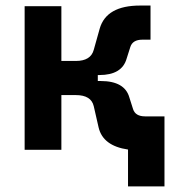

<svg xmlns="http://www.w3.org/2000/svg" viewBox="-20 -540 626 692"><path d="M68.8 0V-517.6H201.2V-320.3H253.4Q307.1 -320.3 317.9 -360.4L339.4 -437Q363.3 -520 484.9 -520H522.5V-397H493.2Q458 -397 449.7 -370.6L436.5 -329.1Q419.9 -269.5 337.9 -269.5H332.5V-248H342.8Q429.7 -248 446.3 -188.5L459.5 -147Q467.8 -120.6 502.9 -120.6H572.8V131.8H441.4V-1Q351.1 -14.2 335.4 -80.6L317.9 -157.2Q308.6 -197.3 253.4 -197.3H201.2V0Z"/></svg>

Font: Cascadia Code PL
Style: Bold
Weight: 700
Monospace: yes
Designer: Aaron Bell
Foundry: Saja Typeworks
Version: Version 2404.023; ttfautohint (v1.8.4)